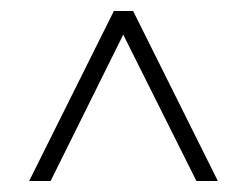

<svg xmlns="http://www.w3.org/2000/svg" viewBox="-20 -720 449 349"><path d="M204 -657 72 -391H33L187 -700H222L376 -391H337Z"/></svg>

Font: TypoPRO Bebas Neue
Style: Regular
Weight: 400
Designer: Ryoichi Tsunekawa
Foundry: Ryoichi Tsunekawa
Version: Version 001.003